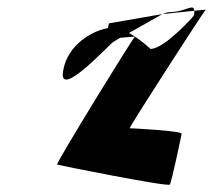

<svg xmlns="http://www.w3.org/2000/svg" viewBox="-20 -815 575 518"><path d="M150 -622C138 -544 281 -702 286 -702L304 -713C322 -715 342 -716 344 -716C338 -712 133 -379 134 -371C134 -370 434 -310 438 -317C443 -323 470 -453 470 -454C473 -462 334 -469 330 -469C326 -469 529 -783 535 -789L504 -786C505 -783 504 -778 503 -773C503 -772 424 -683 386 -683C386 -683 359 -709 328 -726L418 -777L274 -752L271 -739C231 -733 161 -695 150 -622ZM418 -777 504 -786C503 -808 482 -782 433 -782Z"/></svg>

Font: Ampere
Style: UltCndIta
Weight: 400
Version: Version 1